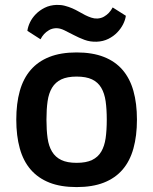

<svg xmlns="http://www.w3.org/2000/svg" viewBox="-20 -742 620 777"><path d="M45.9 -257.8Q45.9 -323.2 60.1 -373.8Q74.2 -424.3 104.2 -459Q134.3 -493.7 180.2 -511.7Q226.1 -529.8 290 -529.8Q354 -529.8 400.1 -511.7Q446.3 -493.7 476.1 -459Q505.9 -424.3 520 -373.8Q534.2 -323.2 534.2 -257.8Q534.2 -192.4 520 -141.4Q505.9 -90.3 476.1 -55.7Q446.3 -21 400.1 -2.9Q354 15.1 290 15.1Q226.1 15.1 180.2 -2.9Q134.3 -21 104.2 -55.7Q74.2 -90.3 60.1 -141.4Q45.9 -192.4 45.9 -257.8ZM290 -83Q328.6 -83 352.5 -94.5Q376.5 -106 389.6 -128.2Q402.8 -150.4 407.5 -182.9Q412.1 -215.3 412.1 -257.8Q412.1 -299.8 407.5 -332.3Q402.8 -364.7 389.6 -387Q376.5 -409.2 352.5 -420.7Q328.6 -432.1 290 -432.1Q252 -432.1 228 -420.7Q204.1 -409.2 190.7 -387Q177.2 -364.7 172.6 -332.3Q168 -299.8 168 -257.8Q168 -215.3 172.6 -182.9Q177.2 -150.4 190.7 -128.2Q204.1 -106 228 -94.5Q252 -83 290 -83ZM90.8 -617.2Q92.8 -633.3 101.3 -651.4Q109.9 -669.4 125 -684.8Q140.1 -700.2 161.1 -710.7Q182.1 -721.2 209 -722.2Q227.1 -722.7 242.7 -718.5Q258.3 -714.4 272.5 -708.3Q286.6 -702.1 299.6 -694.6Q312.5 -687 324.7 -680.9Q336.9 -674.8 349.1 -670.7Q361.3 -666.5 374 -667Q389.6 -668 401.1 -674.8Q412.6 -681.6 420.4 -689.9Q429.2 -699.2 436 -711.9L489.3 -678.2Q487.3 -662.1 478.3 -644Q469.2 -626 454.3 -610.6Q439.5 -595.2 418.5 -584.7Q397.5 -574.2 371.1 -573.2Q344.7 -572.3 321.8 -580.8Q298.8 -589.4 278.6 -600.1Q258.3 -610.8 240.2 -619.6Q222.2 -628.4 206.1 -627.9Q189.9 -627 178.2 -619.9Q166.5 -612.8 158.7 -604.5Q149.9 -594.7 144 -583Z"/></svg>

Font: Doppio One
Style: Regular
Weight: 400
Designer: Szymon Celej
Foundry: Szymon Celej
Version: Version 1.002